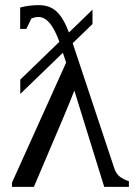

<svg xmlns="http://www.w3.org/2000/svg" viewBox="-20 -724 525 744"><path d="M383.8 0 268.1 -373Q251.5 -327.1 111.3 0H26.4V-16.1L236.3 -481.4L223.6 -519.5L58.6 -359.9V-415.5L210 -562Q175.8 -658.2 129.4 -658.2Q115.7 -658.2 101.6 -652.3L82 -611.8H58.1V-694.8Q91.8 -704.1 130.4 -704.1Q172.9 -704.1 199.5 -679.2Q226.1 -654.3 247.1 -598.1L338.4 -686.5V-630.9L261.7 -556.6L422.9 -71.8Q430.7 -48.3 446.8 -37.6Q462.9 -26.9 479.5 -22V0Z"/></svg>

Font: Liberation Serif
Style: Regular
Weight: 400
Designer: Steve Matteson
Foundry: Ascender Corporation
Version: Version 2.1.5